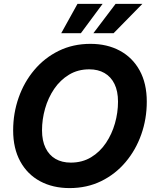

<svg xmlns="http://www.w3.org/2000/svg" viewBox="-20 -966 798 997"><path d="M341.3 10.7Q254.4 10.7 188.2 -24.9Q122.1 -60.5 85.2 -127.9Q48.3 -195.3 48.3 -289.1Q48.3 -377.9 76.7 -458.7Q105 -539.6 158 -602.5Q210.9 -665.5 284.9 -701.9Q358.9 -738.3 449.7 -738.3Q536.6 -738.3 602.5 -702.6Q668.5 -667 705.3 -599.9Q742.2 -532.7 742.2 -438Q742.2 -348.6 713.6 -267.8Q685.1 -187 632.1 -124.3Q579.1 -61.5 505.4 -25.4Q431.6 10.7 341.3 10.7ZM347.7 -121.6Q407.2 -121.6 453.1 -149.4Q499 -177.2 530 -223.4Q561 -269.5 576.9 -325.4Q592.8 -381.3 592.8 -438Q592.8 -492.7 574.5 -530Q556.2 -567.4 522.7 -586.7Q489.3 -606 443.4 -606Q384.3 -606 338.4 -578.1Q292.5 -550.3 261.2 -504.2Q230 -458 214.1 -402.1Q198.2 -346.2 198.2 -289.6Q198.2 -235.4 216.6 -197.8Q234.9 -160.2 268.3 -140.9Q301.8 -121.6 347.7 -121.6ZM399.9 -793.5H297.9L382.3 -945.8H512.7ZM569.8 -793.5H464.8L580.1 -945.8H719.2Z"/></svg>

Font: Inter 24pt
Style: Bold Italic
Weight: 700
Italic angle: -9.3988°
Version: Version 4.001;git-66647c0bb